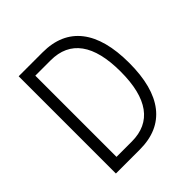

<svg xmlns="http://www.w3.org/2000/svg" viewBox="-209 -959 1117 1117"><g transform="rotate(-45 350.0 -400.0)"><path d="M113 0V-800H310Q464 -800 543.5 -698.5Q623 -597 623 -400Q623 -203 543.5 -101.5Q464 0 310 0ZM184 -66H310Q430 -66 491 -150Q552 -234 552 -400Q552 -566 491 -650Q430 -734 310 -734H184Z"/></g></svg>

Font: Martian Mono ExtraLight
Style: Regular
Weight: 200
Monospace: yes
Designer: Roman Shamin
Foundry: Evil Martians
Version: Version 1.000; ttfautohint (v1.8.4.7-5d5b)